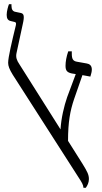

<svg xmlns="http://www.w3.org/2000/svg" viewBox="-20 -893 489 920"><path d="M380 7H391C399 -4 406 -18 406 -35C406 -56 398 -71 376 -107L306 -218C306 -308 316 -362 335 -418L375 -533L413 -526C417 -540 420 -549 420 -560C420 -580 408 -587 395 -589L350 -597C330 -600 324 -610 324 -636V-647H307C298 -621 294 -597 294 -578C294 -555 301 -546 324 -541L343 -538L302 -428C287 -385 273 -326 270 -273L73 -585C60 -604 55 -619 59 -638L89 -777C98 -816 95 -828 79 -831L55 -836C41 -838 35 -848 35 -865V-873H23C19 -863 12 -839 12 -822C12 -804 18 -795 32 -792L49 -788C57 -786 58 -783 56 -772C37 -694 19 -618 19 -592C19 -577 25 -561 41 -535L357 -42C372 -19 379 -8 380 7Z"/></svg>

Font: Noto Serif Hebrew Condensed Light
Style: Regular
Weight: 300
Width: 3
Designer: Monotype Design Team
Foundry: Monotype Imaging Inc.
Version: Version 2.004